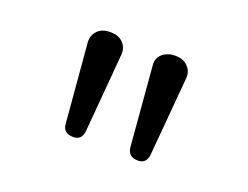

<svg xmlns="http://www.w3.org/2000/svg" viewBox="-63 -752 729 564"><g transform="rotate(20 301.0 -469.5)"><path d="M252.4 -583 231.4 -335.4Q228.5 -305.7 202.1 -305.7Q169.4 -305.7 168 -335.9L147 -583V-586.9Q147 -605.5 160.6 -619.1Q174.3 -632.8 199.7 -632.8Q225.1 -632.8 238.8 -619.1Q252.4 -605.5 252.4 -586.9ZM455.1 -583 433.6 -335.4Q430.7 -305.7 404.3 -305.7Q372.6 -305.7 370.1 -335.9L349.6 -583Q349.1 -585 349.1 -588.9Q349.1 -597.7 352.5 -605.5Q356 -613.3 362.8 -619.4Q369.6 -625.5 379.4 -629.2Q389.2 -632.8 401.9 -632.8Q427.2 -632.8 441.2 -619.1Q455.1 -605.5 455.1 -586.9Z"/></g></svg>

Font: Erica Type
Style: Regular
Weight: 400
Designer: Peter Wiegel
Foundry: Peter Wiegel
Version: Version 1.000 2010 initial release